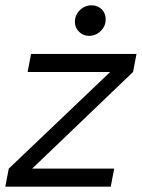

<svg xmlns="http://www.w3.org/2000/svg" viewBox="-23 -703 534 723"><path d="M392 -432H81L94 -500H491L478 -432L98 -68H407L394 0H-3L10 -68ZM322 -683Q345 -683 360 -668Q375 -653 375 -630Q375 -605 356.5 -586.5Q338 -568 312 -568Q290 -568 274.5 -583.5Q259 -599 259 -621Q259 -646 277.5 -664.5Q296 -683 322 -683Z"/></svg>

Font: MedMera Sans
Style: Italic
Weight: 400
Italic angle: -11°
Designer: Kasper Nordkvist
Foundry: UNCUT.wtf
Version: Version 1.300